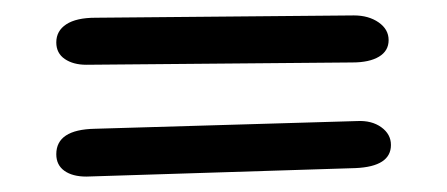

<svg xmlns="http://www.w3.org/2000/svg" viewBox="-20 -434 580 249"><path d="M53 -379Q53 -394 66 -402.5Q79 -411 104 -411L439 -414Q458 -414 471 -405Q484 -396 484 -382Q484 -368 471.5 -360.5Q459 -353 437 -353L92 -350Q75 -350 64 -357.5Q53 -365 53 -379ZM53 -234Q53 -266 103 -267L443 -277Q462 -278 474.5 -269Q487 -260 487 -246Q487 -218 441 -216L92 -205Q74 -205 63.5 -212.5Q53 -220 53 -234Z"/></svg>

Font: Mali
Style: Regular
Weight: 400
Version: Version 1.000; ttfautohint (v1.6)